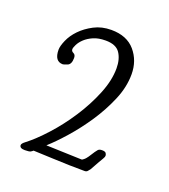

<svg xmlns="http://www.w3.org/2000/svg" viewBox="-75 -894 398 451"><g transform="rotate(20 123.5 -668.5)"><path d="M191 -553Q193 -556 196 -559.5Q199 -563 206 -563Q214 -563 216 -559.5Q218 -556 218 -554Q218 -552 217.5 -550.5Q217 -549 215 -545.5Q213 -542 208.5 -534.5Q204 -527 196 -512Q194 -510 191.5 -506.5Q189 -503 184 -503Q168 -503 146 -503.5Q124 -504 104 -505Q80 -506 55 -507Q53 -505 49.5 -503Q46 -501 35 -501Q22 -501 22 -509Q22 -513 30 -519Q51 -535 76 -562.5Q101 -590 122.5 -623Q144 -656 158 -690.5Q172 -725 172 -755Q172 -778 162 -793Q152 -808 126 -808Q108 -808 95.5 -802.5Q83 -797 75 -789.5Q67 -782 63 -774Q59 -766 59 -762Q59 -757 64.5 -754.5Q70 -752 70 -744Q70 -728 61 -724.5Q52 -721 50 -721Q29 -721 29 -750Q29 -759 35.5 -774Q42 -789 55 -802.5Q68 -816 87 -826Q106 -836 130 -836Q169 -836 189.5 -812Q210 -788 210 -754Q210 -722 196 -689Q182 -656 162 -626Q142 -596 119.5 -570.5Q97 -545 79 -529L168 -526Q170 -526 175 -530.5Q180 -535 191 -553Z"/></g></svg>

Font: Life Savers
Style: Regular
Weight: 400
Version: Version 2.001; ttfautohint (v0.93) -l 8 -r 50 -G 200 -x 14 -